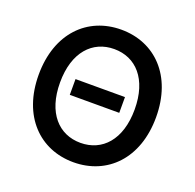

<svg xmlns="http://www.w3.org/2000/svg" viewBox="-130 -872 1032 1017"><g transform="rotate(20 386.0 -363.5)"><path d="M525.2 -408H246.4V-319.2H525.2ZM55 -363.6C55 -130 196 9.9 385.7 9.9C575.3 9.9 716.6 -129.6 716.6 -363.6C716.6 -597.7 575.3 -737.2 385.7 -737.2C196 -737.2 55 -597.7 55 -363.6ZM175.4 -363.6C175.4 -535.2 263.8 -627.8 385.7 -627.8C507.8 -627.8 595.9 -535.2 595.9 -363.6C595.9 -192.1 507.8 -99.4 385.7 -99.4C263.8 -99.4 175.4 -192.1 175.4 -363.6Z"/></g></svg>

Font: Magic Ui Pro Semi Bold
Style: Regular
Weight: 600
Designer: Stefan Endress, Andreas Faust
Version: Version 1.000;FEAKit 1.0